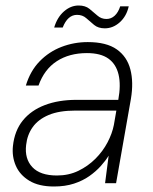

<svg xmlns="http://www.w3.org/2000/svg" viewBox="-20 -666 557 698"><path d="M176 12Q121 12 86.5 -9Q52 -30 37.5 -63.5Q23 -97 27 -135Q33 -191 63 -228Q93 -265 143 -284Q193 -303 258 -303H410Q420 -357 411 -395Q402 -433 374 -453Q346 -473 296 -473Q232 -473 186.5 -443.5Q141 -414 120 -355H74Q90 -408 124 -443Q158 -478 203.5 -495.5Q249 -513 299 -513Q367 -513 404.5 -486.5Q442 -460 454 -413.5Q466 -367 456 -307L402 0H362L375 -100Q364 -82 346.5 -62.5Q329 -43 305 -26Q281 -9 249 1.5Q217 12 176 12ZM187 -28Q230 -28 265 -45Q300 -62 327 -89Q354 -116 371 -148.5Q388 -181 394 -212L403 -264H254Q195 -264 157 -248Q119 -232 99 -204Q79 -176 75 -139Q69 -89 97.5 -58.5Q126 -28 187 -28ZM177 -566Q188 -603 212.5 -624.5Q237 -646 266 -646Q290 -646 305 -634Q320 -622 334 -609.5Q348 -597 367 -597Q384 -597 397 -609Q410 -621 417 -643H448Q440 -607 415.5 -585Q391 -563 361 -563Q337 -563 322 -575.5Q307 -588 293.5 -600Q280 -612 260 -612Q243 -612 230 -600.5Q217 -589 208 -566Z"/></svg>

Font: DM Sans 18pt ExtraLight
Style: Italic
Weight: 250
Italic angle: -10°
Designer: Colophon Foundry, Jonny Pinhorn
Foundry: Colophon Foundry
Version: Version 4.004;gftools[0.9.30]